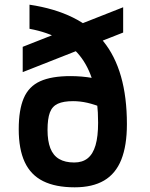

<svg xmlns="http://www.w3.org/2000/svg" viewBox="-20 -790 640 820"><path d="M299 10Q217 10 164 -16.5Q111 -43 85.5 -98Q60 -153 60 -238Q60 -321 81.5 -371Q103 -421 151.5 -443Q200 -465 281 -465Q329 -465 375 -457Q421 -449 461 -430L426 -327Q384 -344 353 -351Q322 -358 292 -358Q251 -358 227 -347Q203 -336 193 -309.5Q183 -283 183 -235Q183 -188 195 -157Q207 -126 232.5 -111Q258 -96 297 -96Q332 -96 354.5 -114Q377 -132 388 -169.5Q399 -207 399 -266Q399 -445 328.5 -542Q258 -639 106 -667V-770Q320 -738 421 -614Q522 -490 522 -260Q522 -168 498 -108Q474 -48 424.5 -19Q375 10 299 10ZM77 -482V-590L506 -759V-651Z"/></svg>

Font: M PLUS Code Latin Expanded SemiBold
Style: Regular
Weight: 600
Width: 7
Designer: Coji Morishita
Foundry: UNDERFOREST DESIGN
Version: Version 1.002; ttfautohint (v1.8.3)